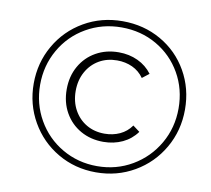

<svg xmlns="http://www.w3.org/2000/svg" viewBox="-78 -792 972 883"><g transform="rotate(10 407.5 -350.0)"><path d="M72 -350Q72 -447 118.5 -528Q165 -609 246 -656Q327 -703 426 -703Q525 -703 605.5 -657Q686 -611 732 -530.5Q778 -450 778 -352Q778 -254 731 -172.5Q684 -91 603 -44Q522 3 424 3Q326 3 245.5 -44Q165 -91 118.5 -172Q72 -253 72 -350ZM748 -352Q748 -442 706 -515.5Q664 -589 590.5 -631.5Q517 -674 426 -674Q336 -674 261.5 -631Q187 -588 144.5 -513.5Q102 -439 102 -350Q102 -261 144.5 -186.5Q187 -112 261 -69Q335 -26 424 -26Q514 -26 588 -69.5Q662 -113 705 -187.5Q748 -262 748 -352ZM226 -350Q226 -411 253 -458.5Q280 -506 327 -532.5Q374 -559 433 -559Q482 -559 522.5 -540Q563 -521 589 -486L557 -461Q536 -491 503.5 -506Q471 -521 432 -521Q385 -521 348 -499.5Q311 -478 289.5 -439Q268 -400 268 -350Q268 -300 289.5 -261Q311 -222 348 -200.5Q385 -179 432 -179Q471 -179 503.5 -194Q536 -209 557 -239L589 -215Q563 -179 522.5 -160Q482 -141 433 -141Q374 -141 327 -167.5Q280 -194 253 -241.5Q226 -289 226 -350Z"/></g></svg>

Font: Idrija
Style: Italic
Weight: 300
Italic angle: -11.3°
Designer: Julieta Ulanovsky
Foundry: Julieta Ulanovsky
Version: Version 7.200